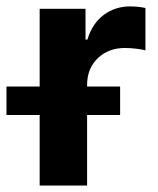

<svg xmlns="http://www.w3.org/2000/svg" viewBox="-60 -573 487 593"><path d="M62.5 0V-545.9H204.1V-450.7H210Q225.1 -501 260.5 -527.1Q295.9 -553.2 341.8 -553.2Q366.7 -553.2 389.2 -548.3V-417.5Q379.4 -420.4 360.6 -422.6Q341.8 -424.8 325.7 -424.8Q274.9 -424.8 241.9 -393.1Q209 -361.3 209 -310.5V0ZM-40 -217.8V-305.7H311V-217.8Z"/></svg>

Font: Inter-Bold
Style: Bold
Weight: 700
Designer: Rasmus Andersson
Foundry: rsms
Version: Version 4.000;git-a52131595